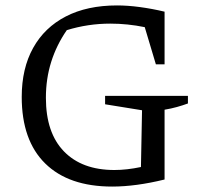

<svg xmlns="http://www.w3.org/2000/svg" viewBox="-20 -679 751 707"><path d="M393 8Q233 8 146.5 -77Q60 -162 60 -322Q60 -427 102 -502.5Q144 -578 222.5 -618.5Q301 -659 411 -659Q450 -659 495 -653Q540 -647 586 -636V-442H554L513 -579Q450 -592 386 -592Q304 -592 226 -568Q188 -513 168.5 -451Q149 -389 149 -319Q149 -190 215.5 -121.5Q282 -53 401 -53Q447 -53 499 -64L503 -273L367 -295V-326H672V-298Q653 -291 631.5 -285Q610 -279 586 -275V-18Q480 8 393 8Z"/></svg>

Font: Piazzolla SC
Style: Regular
Weight: 400
Designer: Juan Pablo del Peral
Foundry: Huerta Tipografica
Version: Version 1.330